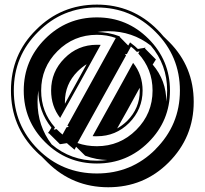

<svg xmlns="http://www.w3.org/2000/svg" viewBox="-20 -747 884 829"><path d="M279.8 -335Q298.3 -368.2 316.4 -401.1Q334.5 -434.1 354 -469.7Q333.5 -457 314.9 -438.5Q260.3 -383.8 260.3 -307.1V-298.8Q269.5 -316.4 279.8 -335ZM529.3 -270Q517.6 -249 507.1 -230.5Q496.6 -211.9 485.8 -192.4Q507.8 -204.6 528.8 -224.6Q556.2 -252.4 569.8 -284.7Q583.5 -316.9 583.5 -356Q583.5 -358.9 583.5 -361.8Q583.5 -364.7 583 -367.7Q568.8 -342.3 555.9 -318.4Q543 -294.4 529.3 -270ZM398.4 -53.2Q421.4 -53.2 443.4 -56.2Q420.4 -56.6 396.7 -61Q373 -65.4 347.7 -74.7L308.6 -113.3Q306.6 -109.4 304.7 -106.2Q302.7 -103 301.8 -100.6Q298.8 -103 294.7 -106.7Q290.5 -110.4 285.6 -114.3Q280.8 -118.2 276.4 -122.1Q272 -126 269 -128.9Q265.6 -128.4 260.7 -127.7Q255.9 -127 251.5 -126.2Q247.1 -125.5 243.4 -125Q239.7 -124.5 238.8 -124.5L190.9 -171.9H186.5Q187 -172.4 190.4 -177.2Q193.8 -182.1 196.8 -186.5H196.3Q197.8 -189 199.5 -191.4Q201.2 -193.8 202.1 -195.8Q145.5 -266.6 145.5 -356Q143.6 -344.2 142.8 -332Q142.1 -319.8 142.1 -307.1Q142.1 -203.1 203.1 -123.5Q285.6 -53.2 398.4 -53.2ZM639.2 -468.3Q697.8 -399.9 698.2 -308.6Q699.7 -319.8 700.7 -331.5Q701.7 -343.3 701.7 -356Q701.7 -467.8 630.9 -550.3Q551.3 -612.3 447.3 -612.3Q435.1 -612.3 423.6 -611.3Q412.1 -610.4 400.9 -608.9Q423.3 -608.4 447.5 -604Q471.7 -599.6 497.6 -589.8L496.6 -587.9L533.7 -550.3Q536.1 -554.2 538.1 -557.9Q540 -561.5 541.5 -564Q554.7 -554.2 562.5 -547.4Q570.3 -540.5 575.2 -535.6Q577.6 -536.1 580.6 -536.4Q583.5 -536.6 586.4 -537.6Q592.8 -538.6 599.4 -539.6Q606 -540.5 608.4 -541.5Q607.9 -540.5 607.4 -540Q606.9 -539.1 606.7 -538.8Q606.4 -538.6 606 -537.6L653.3 -490.2Q649.9 -484.9 647 -480.5Q644.5 -476.6 642.3 -472.9Q640.1 -469.2 639.2 -468.3ZM710.9 -565.4Q816.4 -459 816.4 -307.1Q816.4 -153.8 708 -45.4Q601.1 61.5 447.3 61.5Q293.9 61.5 185.5 -45.4L159.2 -71.8Q152.8 -77.1 147 -82.3Q141.1 -87.4 135.7 -93.3Q27.3 -201.7 27.3 -356Q27.3 -511.2 135.7 -618.2Q189.9 -672.9 255.6 -700Q321.3 -727.1 398.4 -727.1Q552.2 -727.1 660.2 -618.2Q667 -611.3 673.3 -604.5Q679.7 -597.7 685.5 -590.3ZM398.4 -553.7Q403.3 -553.7 406.7 -553.7Q410.2 -553.7 414.6 -553.2Q389.6 -507.8 367.9 -468.5Q346.2 -429.2 325.4 -391.8Q304.7 -354.5 283.7 -316.9Q262.7 -279.3 239.7 -237.8Q200.7 -288.6 200.7 -356Q200.7 -437.5 258.3 -495.1Q315.9 -553.7 398.4 -553.7ZM398.4 -158.7Q394 -158.7 389.2 -158.7Q384.3 -158.7 379.9 -159.2Q404.8 -204.6 426.8 -244.1Q448.7 -283.7 469.5 -321Q490.2 -358.4 511 -396Q531.7 -433.6 554.7 -475.6Q595.7 -424.3 595.7 -356Q595.7 -275.4 537.6 -216.3Q480 -158.7 398.4 -158.7ZM398.4 -596.7Q298.3 -596.7 228 -526.1Q157.7 -455.6 157.7 -356Q157.7 -263.7 217.3 -196.8Q215.8 -194.3 214.6 -191.9Q213.4 -189.5 211.9 -187L224.6 -189.5L228 -186Q238.8 -175.3 250 -166L267.1 -197.3L277.3 -199.2Q275.9 -200.2 274.4 -201.7Q272.9 -203.1 271 -204.6L480 -583Q441.9 -596.7 398.4 -596.7ZM398.4 -115.7Q497.6 -115.7 568.1 -186Q638.7 -256.3 638.7 -356Q638.7 -448.7 577.1 -516.1Q578.1 -518.6 579.6 -520.8Q581.1 -522.9 582.5 -525.4L570.8 -522.9L567.9 -525.9Q557.1 -537.1 545.4 -545.9L527.8 -513.7L519 -512.2Q520.5 -510.7 524.4 -507.8L314.5 -129.4Q353.5 -115.7 398.4 -115.7ZM398.4 -41Q267.6 -41 175 -133.1Q82.5 -225.1 82.5 -356Q82.5 -486.8 175 -579.3Q267.6 -671.9 398.4 -671.9Q528.8 -671.9 621.3 -579.3Q713.9 -486.8 713.9 -356Q713.9 -225.1 621.3 -133.1Q528.8 -41 398.4 -41ZM398.4 2Q547.4 2 651.4 -102.1H650.9Q756.8 -207.5 756.8 -356Q756.8 -504.4 651.4 -609.4Q546.4 -714.8 398.4 -714.8Q324.2 -714.8 260.7 -688.7Q197.3 -662.6 144.5 -609.4Q39.6 -505.4 39.6 -356Q39.6 -207 144.5 -102.1Q249 2 398.4 2Z"/></svg>

Font: Gondrin
Style: Regular
Weight: 400
Designer: Peter Wiegel, original typeface by Carl Albert Fahrenwaldt 1901
Foundry: Peter Wiegel
Version: Version 1.000 2010 initial release